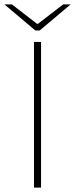

<svg xmlns="http://www.w3.org/2000/svg" viewBox="-54 -850 340 870"><path d="M100 0V-660H132V0ZM106 -712 -34 -830H0L114 -742H118L232 -830H266L126 -712Z"/></svg>

Font: Source Sans 3
Style: Regular
Weight: 200
Designer: Paul D. Hunt
Foundry: Adobe
Version: Version 3.046;hotconv 1.0.118;makeotfexe 2.5.65603